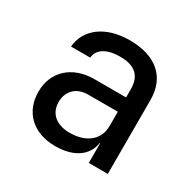

<svg xmlns="http://www.w3.org/2000/svg" viewBox="-130 -699 859 848"><g transform="rotate(30 300.0 -275.0)"><path d="M249 10C343 10 403 -32 413 -101H415V0H512V-377C512 -493 436 -560 301 -560C176 -560 97 -495 90 -406H188C191 -450 234 -476 301 -476C376 -476 413 -443 413 -375V-333H252C140 -333 65 -265 65 -162C65 -59 135 10 249 10ZM275 -73C206 -73 165 -109 165 -167C165 -223 203 -260 261 -260H413V-187C413 -117 359 -73 275 -73Z"/></g></svg>

Font: JetBrains Mono Medium
Style: Regular
Weight: 436
Monospace: yes
Designer: Philipp Nurullin, Konstantin Bulenkov
Foundry: JetBrains
Version: Version 2.305